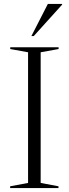

<svg xmlns="http://www.w3.org/2000/svg" viewBox="-20 -955 348 975"><path d="M277 -9V0H31.5V-9L122.5 -26V-689.5L32 -706V-715H277.5V-706L186.5 -689.5V-26ZM139.5 -772 223 -935H295.5V-931.5L151.5 -772Z"/></svg>

Font: Newsreader Display Light
Style: Regular
Weight: 300
Designer: Hugues Gentile
Foundry: Production Type
Version: Version 1.001